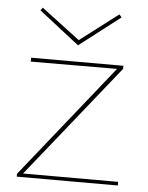

<svg xmlns="http://www.w3.org/2000/svg" viewBox="-49 -695 566 736"><g transform="rotate(5 233.5 -327.0)"><path d="M233 -522 78 -643 86 -654 234 -542 381 -654 390 -643ZM432 -14V0H43V-11L390 -445L58 -444V-459H413V-447L66 -14Z"/></g></svg>

Font: Ysabeau SC Thin
Style: Regular
Weight: 200
Designer: Christian Thalmann (Catharsis Fonts)
Version: Version 0.003